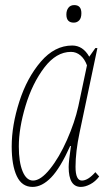

<svg xmlns="http://www.w3.org/2000/svg" viewBox="-20 -725 440 755"><path d="M26 -149Q26 -232 56 -325.5Q86 -419 140.5 -482.5Q195 -546 264 -546Q306 -546 331 -502L355 -536H363L293 -204Q277 -128 277 -69Q277 -15 302 -15Q326 -15 355 -48L370 -31Q355 -11 335 -0.5Q315 10 298 10Q250 10 250 -68Q250 -90 259 -151H256Q217 -64 181 -27Q145 10 108 10Q66 10 46 -32.5Q26 -75 26 -149ZM288 -307 322 -468Q313 -493 296.5 -507Q280 -521 259 -521Q201 -521 154 -459Q107 -397 80.5 -309Q54 -221 54 -149Q54 -87 69 -51Q84 -15 110 -15Q140 -15 176.5 -60.5Q213 -106 243.5 -175Q274 -244 288 -307ZM241 -668Q241 -684 249 -694.5Q257 -705 272 -705Q300 -705 300 -673Q300 -654 291.5 -645Q283 -636 270 -636Q241 -636 241 -668Z"/></svg>

Font: Noto Serif CondThin
Style: Italic
Weight: 250
Width: 3
Italic angle: -12°
Designer: Monotype Design Team
Foundry: Monotype Imaging Inc.
Version: Version 1.001